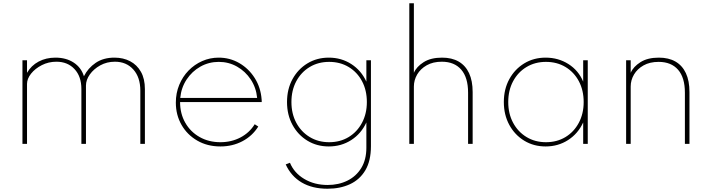

<svg xmlns="http://www.w3.org/2000/svg" viewBox="-20 -881 4352 1176"><path d="M117.5 0V-512H145.5V-435Q171 -479.5 216.5 -503.8Q262 -528 319.5 -528Q385 -528 431.2 -497.8Q477.5 -467.5 494 -414Q519 -464 566 -496Q613 -528 681 -528Q735 -528 777 -506Q819 -484 843.2 -441.2Q867.5 -398.5 867.5 -335V0H839.5V-326Q839.5 -407.5 796.8 -455.2Q754 -503 684 -503Q634.5 -503 594.2 -480.8Q554 -458.5 530.2 -425Q506.5 -391.5 506.5 -357V0H478.5V-336Q478.5 -413 436.2 -458Q394 -503 325.5 -503Q277 -503 236 -482Q195 -461 170.2 -429.8Q145.5 -398.5 145.5 -367V0Z M1330 16Q1250 16 1188.2 -19.8Q1126.5 -55.5 1091.8 -116.2Q1057 -177 1057 -252.5Q1057 -311 1077.8 -361.2Q1098.5 -411.5 1134.8 -448.8Q1171 -486 1218.5 -507Q1266 -528 1319.5 -528Q1388 -528 1445.8 -494.5Q1503.5 -461 1540.2 -403Q1577 -345 1582.5 -271.5Q1583 -267 1583 -263.8Q1583 -260.5 1583 -256H1083Q1083 -185 1114.8 -129.2Q1146.5 -73.5 1202.5 -41.8Q1258.5 -10 1330 -10Q1397.5 -10 1452.8 -39Q1508 -68 1540 -120L1562 -106Q1525.5 -48 1464.8 -16Q1404 16 1330 16ZM1084 -281H1555Q1549 -344 1516 -394Q1483 -444 1432 -473Q1381 -502 1320 -502Q1259 -502 1207.5 -473Q1156 -444 1123 -394Q1090 -344 1084 -281Z M1986 275Q1893 275 1828 236.8Q1763 198.5 1730 126L1756 116Q1781.5 178 1843.5 215Q1905.5 252 1987 252Q2054 252 2107.8 225.5Q2161.5 199 2192.8 148Q2224 97 2224 24V-131Q2192.5 -62.5 2131.5 -23.2Q2070.5 16 1994 16Q1921 16 1863 -19.2Q1805 -54.5 1771.5 -116Q1738 -177.5 1738 -256Q1738 -335 1771.5 -396.2Q1805 -457.5 1863 -492.8Q1921 -528 1994 -528Q2070.5 -528 2131.5 -488.8Q2192.5 -449.5 2224 -381V-512H2252V14Q2252 104 2217.8 161.8Q2183.5 219.5 2123.5 247.2Q2063.5 275 1986 275ZM1996 -10Q2063.5 -10 2115.5 -41.5Q2167.5 -73 2197.2 -128.8Q2227 -184.5 2227 -256Q2227 -328 2197.5 -383.5Q2168 -439 2115.8 -470.5Q2063.5 -502 1996 -502Q1929 -502 1876.8 -470.5Q1824.5 -439 1794.8 -383.5Q1765 -328 1765 -256Q1765 -184.5 1794.8 -129Q1824.5 -73.5 1876.8 -41.8Q1929 -10 1996 -10Z M2487 0V-861H2515V-435Q2531 -472.5 2574.8 -500.2Q2618.5 -528 2687.5 -528Q2747.5 -528 2789.2 -504Q2831 -480 2853 -433Q2875 -386 2875 -317V0H2847V-313.5Q2847 -406 2805 -454.5Q2763 -503 2686 -503Q2632 -503 2593.8 -481.2Q2555.5 -459.5 2535.2 -424.8Q2515 -390 2515 -351V0Z M3322 16Q3249 16 3191 -19.2Q3133 -54.5 3099.5 -116Q3066 -177.5 3066 -256Q3066 -335 3099.5 -396.2Q3133 -457.5 3191 -492.8Q3249 -528 3322 -528Q3399.5 -528 3461.5 -488.8Q3523.5 -449.5 3552 -381V-512H3580V0H3552V-131Q3520.5 -62.5 3459.5 -23.2Q3398.5 16 3322 16ZM3324 -10Q3391.5 -10 3443.5 -41.5Q3495.5 -73 3525.2 -128.8Q3555 -184.5 3555 -256Q3555 -328 3525.5 -383.5Q3496 -439 3443.8 -470.5Q3391.5 -502 3324 -502Q3257 -502 3204.8 -470.5Q3152.5 -439 3122.8 -383.5Q3093 -328 3093 -256Q3093 -184.5 3122.8 -129Q3152.5 -73.5 3204.8 -41.8Q3257 -10 3324 -10Z M3815 0V-512H3843V-435Q3859 -472.5 3902.8 -500.2Q3946.5 -528 4015.5 -528Q4075.5 -528 4117.2 -504Q4159 -480 4181 -433Q4203 -386 4203 -317V0H4175V-313.5Q4175 -406 4133 -454Q4091 -502 4014 -502Q3960 -502 3921.8 -480.5Q3883.5 -459 3863.2 -424.5Q3843 -390 3843 -351V0Z"/></svg>

Font: Spartan Thin Thin
Style: Regular
Weight: 250
Version: Version 1.004